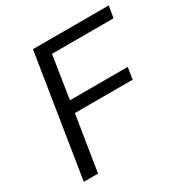

<svg xmlns="http://www.w3.org/2000/svg" viewBox="-163 -835 927 965"><g transform="rotate(-30 300.0 -352.5)"><path d="M48.1 0 160.1 -705H600.2L588.5 -636.9H231.3L192.8 -389.7H528.1L517.4 -321.6H182.1L130.9 0Z"/></g></svg>

Font: Mulish ExtraLight
Style: Italic
Weight: 200
Italic angle: -9°
Designer: Vernon Adams
Foundry: Vernon Adams
Version: Version 3.603